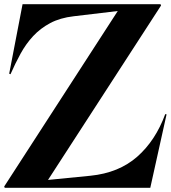

<svg xmlns="http://www.w3.org/2000/svg" viewBox="-20 -895 814 915"><path d="M0 -6.2 541.2 -842.5 331.2 -817.5Q266.2 -810 219.4 -785Q172.5 -760 138.1 -723.1Q103.8 -686.2 78.1 -639.4Q52.5 -592.5 30 -541.2L23.8 -543.8L87.5 -875H745L747.5 -868.8L208.8 -37.5L411.2 -57.5Q546.2 -71.2 633.8 -148.1Q721.2 -225 767.5 -351.2L773.8 -350L696.2 0H2.5Z"/></svg>

Font: Equateur
Style: Regular
Weight: 400
Designer: Ange Degheest & Eugénie Bidaut
Foundry: Velvetyne Type Foundry
Version: Version 1.000;FEAKit 1.0